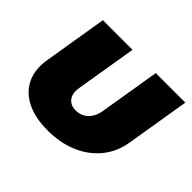

<svg xmlns="http://www.w3.org/2000/svg" viewBox="-128 -717 900 900"><g transform="rotate(45 322.0 -266.5)"><path d="M275.4 7.8Q192.4 7.8 135.7 -20.5Q79.1 -48.8 54.2 -100.8Q29.3 -152.8 41 -223.6L93.3 -541H289.6L239.3 -236.8Q234.9 -210.4 241.5 -191.2Q248 -171.9 263.9 -161.6Q279.8 -151.4 302.2 -151.4Q325.2 -151.4 344.2 -161.6Q363.3 -171.9 376.2 -191.2Q389.2 -210.4 393.6 -236.8L443.8 -541H639.6L587.4 -223.6Q575.7 -152.8 533.4 -100.8Q491.2 -48.8 425 -20.5Q358.9 7.8 275.4 7.8Z"/></g></svg>

Font: Inter 17pt Black
Style: Italic
Weight: 900
Italic angle: -9.3988°
Version: Version 4.001;git-66647c0bb